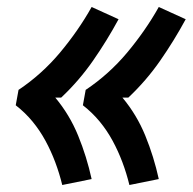

<svg xmlns="http://www.w3.org/2000/svg" viewBox="-20 -619 551 549"><path d="M350 -90Q342 -123 330 -155Q318 -187 302 -216.5Q286 -246 265 -271.5Q244 -297 217 -318L225 -362Q258 -384 288 -411Q318 -438 343.5 -468.5Q369 -499 392 -532Q415 -565 434 -599L511 -564Q478 -503 438 -445.5Q398 -388 347 -340H330Q371 -291 395.5 -231Q420 -171 434 -107ZM158 -90Q150 -123 138 -155Q126 -187 110 -216.5Q94 -246 73 -271.5Q52 -297 25 -318L33 -362Q66 -384 96 -411Q126 -438 151.5 -468.5Q177 -499 200 -532Q223 -565 242 -599L319 -564Q286 -503 246 -445.5Q206 -388 155 -340H138Q179 -291 203.5 -231Q228 -171 242 -107Z"/></svg>

Font: Iosevka Term Curly Extrabold
Style: Italic
Weight: 800
Italic angle: -9°
Designer: Belleve Invis
Foundry: Belleve Invis
Version: Version 32.3.0